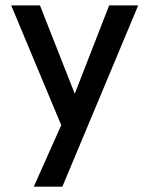

<svg xmlns="http://www.w3.org/2000/svg" viewBox="-20 -533 550 707"><path d="M205.5 -72.1 21.3 -513H127.2L255.3 -187.7L381.9 -513H488.9L209.7 154.3H104.4Z"/></svg>

Font: Lineal Thin
Style: Regular
Weight: 200
Designer: Created by Frank Adebiaye with contributions from Anton Moglia & Ariel Martín Pérez
Created by Frank ADEBIAYE with FontF
Foundry: Velvetyne Type Foundry
Version: Version 2.000;Glyphs 3.2 (3227)